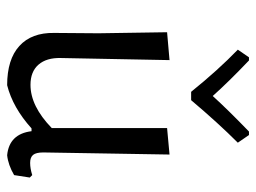

<svg xmlns="http://www.w3.org/2000/svg" viewBox="-112 -616 734 551"><g transform="rotate(90 255.5 -341.0)"><path d="M425 -68.5C420.3 -74.2 418 -84 418 -98L424 -460L348 -453V-122C306 -81.3 264.7 -61 224 -61C198.7 -61 179.3 -68.7 166 -84C152.7 -99.3 146.3 -120.7 147 -148L153 -460L73 -453L76 -256L75 -129C74.3 -85.7 86.8 -52.3 112.5 -29C138.2 -5.7 175.7 6 225 6C267.7 -4.7 309 -28 349 -64H357C362.3 -21.3 385.3 2 426 6C444.7 4 463.7 -2.7 483 -14L490 -59L483 -66C470.3 -62 458.7 -60 448 -60C437.3 -60 429.7 -62.8 425 -68.5ZM268 -522C311.3 -573.3 352 -618 390 -656L368 -688H358C315.3 -646.7 281.3 -612 256 -584C229.3 -614 195.3 -648.7 154 -688H145L123 -656C162.3 -618 202.7 -573.3 244 -522Z"/></g></svg>

Font: Alegreya Sans
Style: Regular
Weight: 400
Designer: Juan Pablo del Peral
Foundry: Huerta Tipografica
Version: Version 1.000;PS 001.000;hotconv 1.0.70;makeotf.lib2.5.58329